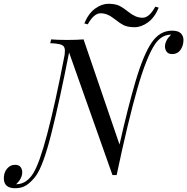

<svg xmlns="http://www.w3.org/2000/svg" viewBox="-92 -915 984 1009"><path d="M24.9 -9.8Q24.9 22.5 -6.8 53.2H-3.9Q47.9 51.3 82.5 -3.9Q147.5 -107.4 247.1 -624Q249 -635.7 249 -649.4Q249 -663.1 242.2 -671.9Q230 -686.5 171.9 -688L176.8 -708Q209 -705.1 260.7 -705.1Q312.5 -705.1 347.2 -708L536.1 -155.3Q579.6 -349.1 620.6 -488.8Q662.1 -628.9 705.1 -691.4Q748 -753.9 812 -753.9Q844.7 -753.9 858.4 -739.7Q872.1 -725.6 872.1 -705.6Q872.1 -685.5 865.2 -668.9Q849.6 -630.9 813 -630.9Q793 -630.9 784.2 -642.6Q775.4 -654.3 774.9 -669.9Q774.9 -701.7 807.1 -732.9H804.2Q755.4 -731.4 722.2 -682.1Q677.7 -615.7 629.9 -449.2Q582 -282.7 521 4.9H499L271 -639.2Q221.7 -387.2 178.2 -214.4Q134.8 -41.5 95.2 11.2Q72.3 41 47.9 57.6Q23.4 74.2 -12.2 74.2Q-71.8 74.2 -71.8 22Q-71.8 -16.6 -44.9 -38.1Q-31.7 -48.8 -12.2 -48.8Q7.3 -48.8 16.1 -37.1Q24.9 -25.4 24.9 -9.8ZM478.5 -895Q513.7 -895 534.7 -884.8Q555.7 -874.5 588.9 -848.1Q622.1 -821.8 657.2 -821.8Q692.4 -821.8 724.1 -879.9L742.2 -875Q720.7 -822.8 685.5 -797.4Q650.4 -772 615.2 -772Q580.1 -772 559.1 -782.2Q538.1 -792.5 504.9 -818.8Q471.7 -845.2 436.5 -845.2Q401.4 -845.2 369.1 -787.1L351.1 -792Q373 -844.7 408.2 -870.1Q443.4 -895.5 478.5 -895Z"/></svg>

Font: PlayfairDisplay-Italic
Style: Italic
Weight: 400
Italic angle: -14°
Designer: Claus Eggers Sørensen
Foundry: Claus Eggers Sørensen
Version: Version 1.002;PS 001.002;hotconv 1.0.70;makeotf.lib2.5.58329